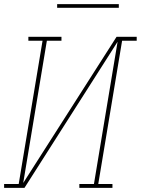

<svg xmlns="http://www.w3.org/2000/svg" viewBox="-38 -914 685 934"><path d="M-18 0V-19H53L169 -716H100V-735H261V-716H190L75 -24L529 -735H627V-716H556L440 -19H509V0H348V-19H419L534 -711L81 0ZM240 -876V-894H540V-876Z"/></svg>

Font: Iosevka Slab ThExObl
Style: Regular
Weight: 100
Width: 7
Italic angle: -9°
Monospace: yes
Designer: Belleve Invis
Foundry: Belleve Invis
Version: Version 11.1.1; ttfautohint (v1.8.3)